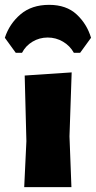

<svg xmlns="http://www.w3.org/2000/svg" viewBox="-57 -773 396 793"><path d="M8 -555 -37 -617Q-18 -675 28 -714Q74 -753 146 -753Q217 -753 259.5 -713.5Q302 -674 319 -617L274 -555H248Q232 -584 203 -601Q174 -618 140 -618Q106 -618 77.5 -601Q49 -584 34 -555ZM43 0 52 -190 45 -461 239 -474 230 -210 238 0Z"/></svg>

Font: Alegreya Sans SC Black
Style: Regular
Weight: 900
Designer: Juan Pablo del Peral
Foundry: Huerta Tipografica
Version: Version 2.007